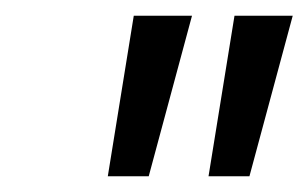

<svg xmlns="http://www.w3.org/2000/svg" viewBox="-20 -721 392 244"><path d="M117 -497 150 -701H224L169 -497ZM245 -497 278 -701H352L297 -497Z"/></svg>

Font: Red Hat Display
Style: Italic
Weight: 300
Italic angle: -12°
Designer: Pentagram, MCKL
Foundry: Pentagram, MCKL
Version: Version 1.023